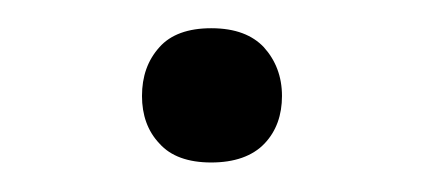

<svg xmlns="http://www.w3.org/2000/svg" viewBox="-20 -423 301 134"><path d="M79.1 -356C79.1 -342.8 83 -331.5 91.3 -322.8C99.1 -314 111.3 -309.6 127.4 -309.6C143.6 -309.6 156.2 -314 164.6 -322.8C172.9 -331.5 176.8 -342.8 176.8 -356C176.8 -369.6 172.4 -380.9 164.1 -390.1C156.2 -398.4 144.5 -403.3 127.4 -403.3C111.3 -403.3 99.1 -398.9 91.3 -390.1C83 -380.9 79.1 -369.6 79.1 -356Z"/></svg>

Font: Shabnam Light
Style: Regular
Weight: 300
Foundry: DejaVu fonts team - Redesigned by Saber Rastikerdar - Based on Vazir font
Version: Version 5.0.1